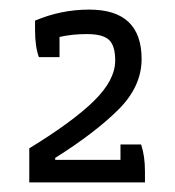

<svg xmlns="http://www.w3.org/2000/svg" viewBox="-20 -714 364 400"><path d="M41 -405Q131 -460 175.5 -503.5Q220 -547 220 -588Q220 -619 207 -631Q194 -643 161 -643Q130 -643 104 -637V-595H61Q53 -617 53 -652V-671Q107 -694 166 -694Q275 -694 275 -591Q275 -534 227 -486Q179 -438 95 -385V-381H231V-413H274Q282 -389 282 -357V-334H41Z"/></svg>

Font: Athiti
Style: Regular
Weight: 400
Designer: CadsonDemak Team
Foundry: CadsonDemak
Version: Version 1.032